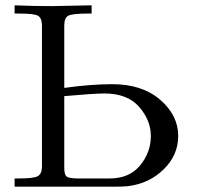

<svg xmlns="http://www.w3.org/2000/svg" viewBox="-20 -703 748 723"><path d="M35 0V-31H50Q105 -31 121 -39Q137 -47 138 -73V-610Q137 -637 121.5 -644.5Q106 -652 50 -652H35V-683Q106 -680 175 -680L325 -683V-652H314Q255 -652 238.5 -644.5Q222 -637 222 -607V-372Q323 -386 403 -386Q515 -386 583 -327.5Q651 -269 651 -191Q651 -119 596.5 -65.5Q542 -12 462 -2Q444 0 410 0ZM222 -71Q222 -46 230.5 -38.5Q239 -31 276 -31H393Q467 -31 507.5 -80Q548 -129 548 -191Q548 -250 504 -300.5Q460 -351 373 -351Q334 -351 222 -341Z"/></svg>

Font: CMU Serif
Style: Roman
Weight: 500
Version: Version 0.7.0